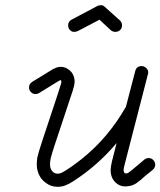

<svg xmlns="http://www.w3.org/2000/svg" viewBox="-20 -695 619 741"><path d="M280 -575Q274 -572 265.5 -572Q257 -572 250 -579Q243 -586 243 -597Q243 -612 256 -619L356 -672Q362 -675 370 -675Q378 -675 385 -668L443 -616Q451 -608 451 -597Q451 -586 443.5 -579Q436 -572 425 -572Q416 -572 408 -578L364 -619ZM537 -79Q544 -85 554 -85Q564 -85 571.5 -77.5Q579 -70 579 -59Q579 -48 570 -40Q543 -18 537.5 -13.5Q532 -9 529.5 -6.5Q527 -4 523.5 -1Q520 2 517.5 3.5Q515 5 513 7Q500 18 484 22Q468 25 461.5 24.5Q455 24 450 23Q432 18 420 3Q407 -14 407 -37Q407 -51 412 -72L430 -143Q357 -56 262 5Q245 16 231 21Q217 26 202 26Q176 26 156 10Q139 -2 130.5 -21Q122 -40 122 -58Q122 -76 124 -87Q129 -108 142 -148Q216 -370 216 -373Q217 -378 217 -380L215 -386Q210 -385 204 -381L131 -336Q125 -332 116 -332Q107 -332 99.5 -339.5Q92 -347 92 -357Q92 -371 104 -379Q182 -427 185 -428.5Q188 -430 193 -432Q203 -437 215 -437Q227 -437 238 -431Q249 -425 257 -415Q268 -400 268 -380Q267 -366 265 -360Q263 -354 262.5 -352.5Q262 -351 262 -349Q261 -347 190 -132Q178 -95 175.5 -83Q173 -71 173 -61Q173 -40 186 -30Q198 -21 215 -27Q222 -30 235 -38Q324 -95 392 -176Q432 -224 463 -278Q465 -281 466 -283L502 -421Q507 -440 527 -440Q533 -440 539 -436.5Q545 -433 548.5 -427.5Q552 -422 552 -417Q552 -412 551 -409L461 -60Q457 -44 457 -40Q457 -33 459 -30Q461 -27 463 -26Q469 -24 478 -30Q484 -34 537 -79ZM479 -30Q479 -30 479 -30Z"/></svg>

Font: TT2020Base
Style: Italic
Weight: 400
Italic angle: -15°
Version: Version 0.2.000